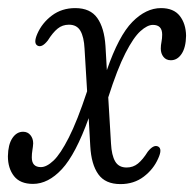

<svg xmlns="http://www.w3.org/2000/svg" viewBox="-21 -458 491 486"><path d="M246 -341.5 249.5 -280.5Q279.5 -367.5 314 -402.5Q348.5 -437.5 386.5 -437.5Q418.5 -437.5 434 -417.8Q449.5 -398 450 -367.5Q449.5 -338 438.8 -321.8Q428 -305.5 411.5 -305.5Q399.5 -305.5 392.8 -314Q386 -322.5 386 -335Q386 -343.5 387.8 -352.2Q389.5 -361 389.5 -370.5Q389.5 -395 366 -395Q352 -395 334.5 -379.2Q317 -363.5 296.5 -323.5Q276 -283.5 253 -211.5L260 -94.5Q261.5 -65 270.5 -49.5Q279.5 -34 299.5 -34Q316 -34 328.2 -44Q340.5 -54 353 -74Q368 -93 379.5 -87Q390.5 -81 379.5 -57Q367.5 -29.5 342.8 -10.8Q318 8 284 8Q245.5 8 227.8 -17Q210 -42 207.5 -88L203.5 -159Q170.5 -67.5 135.8 -30Q101 7.5 62.5 7.5Q30 7.5 14.5 -12.2Q-1 -32 -1 -62.5Q-0.5 -92 10.2 -108.2Q21 -124.5 37.5 -124.5Q49 -124.5 56 -116Q63 -107.5 63 -95Q62.5 -86.5 61 -77.8Q59.5 -69 59.5 -59.5Q59.5 -35 82.5 -35Q97 -35 114.5 -51.5Q132 -68 153.2 -109.8Q174.5 -151.5 199.5 -227L193 -335Q191.5 -364.5 182.5 -380Q173.5 -395.5 153.5 -395.5Q137 -395.5 124.8 -385.5Q112.5 -375.5 100 -355.5Q85 -336.5 74 -342.5Q63 -348.5 73.5 -372.5Q85.5 -400 110.5 -418.8Q135.5 -437.5 169.5 -437.5Q207.5 -437.5 225.2 -412.5Q243 -387.5 246 -341.5Z"/></svg>

Font: Fraunces 144pt S100 Light
Style: Italic
Weight: 300
Italic angle: -16°
Version: Version 1.000; ttfautohint (v1.8.3)